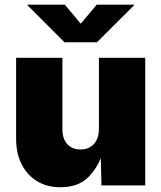

<svg xmlns="http://www.w3.org/2000/svg" viewBox="-20 -786 684 814"><path d="M236.3 7.8Q178.7 7.8 136.5 -18.3Q94.2 -44.4 71.3 -90.6Q48.3 -136.7 48.3 -196.8V-541H244.6V-238.3Q244.6 -198.2 264.9 -175.3Q285.2 -152.3 321.8 -152.3Q345.7 -152.3 363 -162.8Q380.4 -173.3 389.9 -192.9Q399.4 -212.4 399.4 -239.7V-541H595.7V0H410.2L406.7 -140.1H416Q396.5 -77.1 354.2 -34.7Q312 7.8 236.3 7.8ZM254.9 -766.1 322.3 -685.5 390.1 -766.1H548.3V-763.7L391.1 -606.9H253.4L96.7 -763.7V-766.1Z"/></svg>

Font: Inter 17pt Black
Style: Regular
Weight: 900
Version: Version 4.001;git-66647c0bb